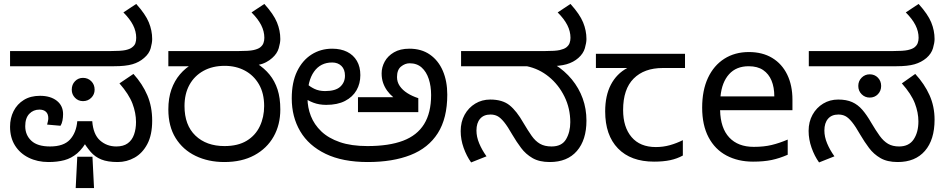

<svg xmlns="http://www.w3.org/2000/svg" viewBox="-20 -810 4800 974"><path d="M226 12Q170 12 125.5 -10Q81 -32 56 -72Q31 -112 31 -167Q31 -211 49 -246.5Q67 -282 101 -303Q135 -324 183 -324Q236 -324 268 -299Q300 -274 300 -231Q300 -215 297 -199Q294 -183 287 -172L219 -178Q221 -186 223 -194.5Q225 -203 225 -210Q225 -232 213 -243Q201 -254 180 -254Q149 -254 128.5 -232.5Q108 -211 108 -170Q108 -125 139 -96Q170 -67 234 -67Q303 -67 335 -102Q367 -137 372 -195H448Q453 -128 487.5 -97.5Q522 -67 570 -67Q606 -67 628 -83Q650 -99 660 -127.5Q670 -156 670 -191Q670 -237 652 -284.5Q634 -332 586 -387L657 -435Q703 -384 727.5 -326.5Q752 -269 752 -198Q752 -126 727.5 -79.5Q703 -33 663 -10.5Q623 12 577 12Q526 12 494 -1Q462 -14 440 -39.5Q418 -65 396 -101L427 -105Q401 -57 371.5 -32Q342 -7 306.5 2.5Q271 12 226 12ZM364 144 372 -15H449L457 144ZM401 -297Q377 -297 360.5 -314Q344 -331 344 -355Q344 -381 360.5 -398Q377 -415 401 -415Q426 -415 443 -398Q460 -381 460 -355Q460 -331 443 -314Q426 -297 401 -297ZM31 -474V-551H541Q595 -551 617 -556Q639 -561 649 -569Q663 -579 667 -591.5Q671 -604 671 -618Q671 -651 655 -682.5Q639 -714 606 -747L671 -790Q718 -738 735 -696.5Q752 -655 752 -612Q752 -593 744.5 -565.5Q737 -538 711 -516Q686 -494 651.5 -484Q617 -474 559 -474Z M1118 12Q1037 12 972.5 -19Q908 -50 871 -109.5Q834 -169 834 -255Q834 -312 849.5 -356Q865 -400 893 -433Q921 -466 960 -488L978 -474H834V-551H1190Q1244 -551 1266 -556Q1288 -561 1299 -569Q1312 -579 1316.5 -591.5Q1321 -604 1321 -618Q1321 -651 1305 -682.5Q1289 -714 1256 -747L1321 -790Q1368 -738 1385 -696.5Q1402 -655 1402 -612Q1402 -593 1394 -565.5Q1386 -538 1361 -516Q1348 -504 1330 -494.5Q1312 -485 1288 -480L1283 -488Q1321 -464 1347.5 -431.5Q1374 -399 1388 -356Q1402 -313 1402 -255Q1402 -177 1368 -117Q1334 -57 1270.5 -22.5Q1207 12 1118 12ZM1119 -69Q1187 -69 1231.5 -96Q1276 -123 1298 -169.5Q1320 -216 1320 -272Q1320 -337 1293.5 -382.5Q1267 -428 1222 -452Q1177 -476 1120 -476Q1058 -476 1012 -450.5Q966 -425 941 -379.5Q916 -334 916 -272Q916 -175 971.5 -122Q1027 -69 1119 -69Z M1844 -69Q1953 -69 2024.5 -96Q2096 -123 2131.5 -180.5Q2167 -238 2167 -328Q2167 -373 2155 -409.5Q2143 -446 2119 -467.5Q2095 -489 2058 -489Q2035 -489 2014.5 -472.5Q1994 -456 1994 -419Q1994 -394 2008 -373.5Q2022 -353 2046.5 -337.5Q2071 -322 2102 -312V-241H1796V-317H1975Q1957 -332 1944 -350Q1931 -368 1923.5 -389.5Q1916 -411 1916 -438Q1916 -469 1931.5 -497.5Q1947 -526 1978.5 -544.5Q2010 -563 2057 -563Q2118 -563 2161 -533Q2204 -503 2226.5 -450.5Q2249 -398 2249 -330Q2249 -210 2201 -134.5Q2153 -59 2062.5 -23.5Q1972 12 1846 12Q1718 12 1632 -29.5Q1546 -71 1503 -144Q1460 -217 1460 -311Q1460 -392 1487 -448Q1514 -504 1560.5 -533.5Q1607 -563 1665 -563Q1709 -563 1741 -547Q1773 -531 1790.5 -501Q1808 -471 1808 -429Q1808 -386 1788.5 -352Q1769 -318 1730.5 -298Q1692 -278 1635 -278Q1599 -278 1570 -289Q1541 -300 1520.5 -316Q1500 -332 1486 -348L1510 -414Q1519 -402 1535 -386.5Q1551 -371 1574.5 -359.5Q1598 -348 1629 -348Q1682 -348 1706 -370Q1730 -392 1730 -426Q1730 -458 1712 -475.5Q1694 -493 1665 -493Q1606 -493 1573 -446.5Q1540 -400 1540 -315V-311Q1540 -265 1557 -221.5Q1574 -178 1610 -143.5Q1646 -109 1704 -89Q1762 -69 1844 -69Z M2769 12Q2716 12 2681.5 -8Q2647 -28 2623.5 -59.5Q2600 -91 2580 -125Q2555 -169 2537 -191Q2519 -213 2503.5 -221Q2488 -229 2468 -229Q2434 -229 2415.5 -207.5Q2397 -186 2397 -148Q2397 -116 2411 -82.5Q2425 -49 2448 -17L2370 14Q2347 -18 2332 -60Q2317 -102 2317 -145Q2317 -192 2337 -228Q2357 -264 2391 -284.5Q2425 -305 2467 -305Q2529 -305 2565 -276Q2601 -247 2635 -187Q2658 -148 2677 -121Q2696 -94 2719.5 -80.5Q2743 -67 2778 -67Q2830 -67 2851.5 -103.5Q2873 -140 2873 -190Q2873 -260 2843.5 -320Q2814 -380 2764.5 -420.5Q2715 -461 2653 -474H2319V-551H2744Q2798 -551 2819.5 -556Q2841 -561 2852 -569Q2865 -579 2869.5 -591.5Q2874 -604 2874 -618Q2874 -651 2858 -682.5Q2842 -714 2809 -747L2874 -790Q2921 -738 2938 -696.5Q2955 -655 2955 -612Q2955 -593 2947 -565.5Q2939 -538 2914 -516Q2889 -494 2854 -484Q2819 -474 2761 -474H2737L2794 -483Q2845 -451 2881 -407Q2917 -363 2936 -310.5Q2955 -258 2955 -198Q2955 -100 2906.5 -44Q2858 12 2769 12Z M3298 10Q3180 10 3115 -57Q3050 -124 3050 -245Q3050 -325 3079 -380.5Q3108 -436 3162 -465H3003V-537H3455V-465H3342Q3248 -465 3194.5 -411.5Q3141 -358 3141 -252Q3141 -165 3184 -114.5Q3227 -64 3307 -64Q3344 -64 3378 -73.5Q3412 -83 3444 -99V-21Q3415 -5 3380 2.5Q3345 10 3298 10Z M3779 -546Q3848 -546 3897.5 -516Q3947 -486 3973.5 -431.5Q4000 -377 4000 -304V-251H3633Q3635 -160 3679.5 -112.5Q3724 -65 3804 -65Q3855 -65 3894.5 -74.5Q3934 -84 3976 -102V-25Q3935 -7 3895 1.5Q3855 10 3800 10Q3724 10 3665.5 -21Q3607 -52 3574.5 -113.5Q3542 -175 3542 -264Q3542 -352 3571.5 -415Q3601 -478 3654.5 -512Q3708 -546 3779 -546ZM3778 -474Q3715 -474 3678.5 -433.5Q3642 -393 3635 -321H3908Q3908 -367 3894 -401Q3880 -435 3851.5 -454.5Q3823 -474 3778 -474Z M4534 12Q4481 12 4446.5 -8Q4412 -28 4388.5 -59.5Q4365 -91 4345 -125Q4320 -169 4302 -191Q4284 -213 4268.5 -221Q4253 -229 4233 -229Q4199 -229 4180.5 -207.5Q4162 -186 4162 -148Q4162 -116 4176 -82.5Q4190 -49 4213 -17L4135 14Q4112 -18 4097 -60.5Q4082 -103 4082 -146Q4082 -192 4102 -228Q4122 -264 4156 -284.5Q4190 -305 4232 -305Q4274 -305 4303 -292Q4332 -279 4354.5 -253Q4377 -227 4400 -187Q4423 -148 4442.5 -121Q4462 -94 4485 -80.5Q4508 -67 4541 -67Q4591 -67 4615 -103Q4639 -139 4639 -194Q4639 -239 4621 -286Q4603 -333 4555 -387L4623 -435Q4670 -384 4695.5 -327Q4721 -270 4721 -203Q4721 -101 4672 -44.5Q4623 12 4534 12ZM4392 -315Q4368 -315 4351 -332Q4334 -349 4334 -374Q4334 -399 4351 -416Q4368 -433 4392 -433Q4417 -433 4433.5 -416Q4450 -399 4450 -374Q4450 -349 4433.5 -332Q4417 -315 4392 -315ZM4083 -474V-551H4509Q4563 -551 4585 -556Q4607 -561 4618 -569Q4631 -579 4635.5 -591.5Q4640 -604 4640 -618Q4640 -651 4624 -682.5Q4608 -714 4575 -747L4640 -790Q4687 -738 4704 -696.5Q4721 -655 4721 -612Q4721 -593 4713 -565.5Q4705 -538 4680 -516Q4654 -494 4619.5 -484Q4585 -474 4528 -474Z"/></svg>

Font: lkannada05
Style: Book
Weight: 400
Designer: Jelle Bosma - Monotype Design Team
Foundry: Monotype Imaging Inc.
Version: Version 2.003